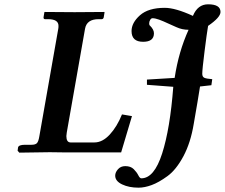

<svg xmlns="http://www.w3.org/2000/svg" viewBox="-20 -701 1034 883"><path d="M248 -568.8Q249 -572.8 249 -582Q249 -612.8 201.2 -612.8H187Q180.2 -612.8 180.2 -621.1L184.1 -645L186 -646Q283.2 -645 323.2 -645Q323.2 -645 459 -646L460.9 -645L457 -621.1Q455.1 -613.3 448.2 -612.8H433.1Q378.9 -612.8 371.1 -568.8L287.1 -91.8Q285.2 -79.6 285.2 -75.2Q285.2 -46.4 304.2 -45.9H414.1Q451.2 -45.9 484.6 -82Q518.1 -118.2 541 -174.8L586.9 -167L537.1 0H286.1L209 -1L68.8 1L61 -7.8L63 -22.9Q65.9 -35.2 95.2 -35.2H125Q143.1 -35.2 150.1 -43Q157.2 -50.8 161.1 -75.2ZM937 -582Q931.2 -548.8 920.7 -464.8Q910.2 -380.9 910.2 -361.8Q910.2 -347.7 919.7 -343.3Q929.2 -338.9 956.1 -336.9L952.1 -309.1L899.9 -303.2Q891.1 -246.1 871.1 -131.8Q856.9 -44.9 823.5 17.6Q790 80.1 750 109.1Q710 138.2 677.5 150.1Q645 162.1 617.2 162.1Q573.2 162.1 541.5 147Q509.8 131.8 509.8 106.9Q509.8 91.8 522.5 77.4Q535.2 63 556.2 63Q581.1 63 595 76.9Q608.9 90.8 616 105Q623 119.1 629.9 119.1Q689 119.1 725.6 5.1Q762.2 -108.9 776.9 -301.8Q682.6 -308.6 655.8 -311V-335L783.2 -342.8Q801.3 -462.9 847.2 -564Q817.4 -564 791 -576.2Q781.2 -580.1 755.6 -592Q730 -604 711.9 -610.6Q693.8 -617.2 681.2 -617.2Q675.3 -617.2 670.7 -609.6Q666 -602.1 666 -592.8Q666 -585 669.9 -583Q688 -564.9 688 -547.9Q688 -508.8 638.2 -508.8Q585 -508.8 585 -558.1Q585 -596.2 623.5 -630.6Q662.1 -665 737.8 -665Q786.6 -665 867.2 -627.9Q889.2 -681.2 937 -681.2Q994.1 -681.2 994.1 -646Q994.1 -621.1 937 -582Z"/></svg>

Font: Linux Libertine
Style: Semibold Italic
Weight: 600
Italic angle: -11.5°
Designer: Philipp H. Poll
Foundry: Philipp H. Poll
Version: Version 5.1.2 ; ttfautohint (v0.9)